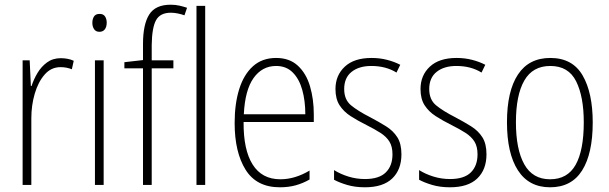

<svg xmlns="http://www.w3.org/2000/svg" viewBox="-20 -785 2585 815"><path d="M238 -538Q252 -538 266 -535.5Q280 -533 293 -527L285 -491Q275 -495 263 -497.5Q251 -500 237 -500Q197 -500 169.5 -468.5Q142 -437 127.5 -387.5Q113 -338 113 -283V0H76V-529H106L111 -420H114Q123 -448 139 -475Q155 -502 179.5 -520Q204 -538 238 -538Z M403 -726Q419 -726 426 -715Q433 -704 433 -689Q433 -671 425 -660.5Q417 -650 402 -650Q387 -650 379.5 -661Q372 -672 372 -688Q372 -704 379 -715Q386 -726 403 -726ZM420 -529V0H383V-529Z M716 -495H624V0H587V-495H508V-521L587 -530V-598Q587 -682 613.5 -723.5Q640 -765 704 -765Q725 -765 742 -761Q759 -757 774 -752L763 -720Q749 -725 734 -728Q719 -731 705 -731Q660 -731 642.5 -699.5Q625 -668 624 -594V-529H716Z M851 0H814V-760H851Z M1152 -539Q1209 -539 1244.5 -506Q1280 -473 1296 -418.5Q1312 -364 1312 -300V-267H1014Q1013 -149 1052.5 -86.5Q1092 -24 1170 -24Q1232 -24 1294 -61V-23Q1266 -7 1235.5 1.5Q1205 10 1168 10Q1069 10 1022.5 -64.5Q976 -139 976 -263Q976 -345 995.5 -407Q1015 -469 1054 -504Q1093 -539 1152 -539ZM1152 -505Q1093 -505 1056.5 -454Q1020 -403 1015 -300H1276Q1276 -357 1263 -403.5Q1250 -450 1222.5 -477.5Q1195 -505 1152 -505Z M1684 -130Q1684 -65 1645 -27.5Q1606 10 1529 10Q1487 10 1453.5 0Q1420 -10 1398 -22V-63Q1425 -46 1459 -35.5Q1493 -25 1529 -25Q1589 -25 1617.5 -53Q1646 -81 1646 -130Q1646 -163 1633 -184Q1620 -205 1595 -221Q1570 -237 1536 -254Q1498 -273 1468.5 -292Q1439 -311 1421.5 -338Q1404 -365 1404 -407Q1404 -465 1443.5 -502Q1483 -539 1557 -539Q1592 -539 1623 -531Q1654 -523 1679 -510L1663 -477Q1618 -505 1556 -505Q1504 -505 1472.5 -480Q1441 -455 1441 -407Q1441 -362 1470 -338Q1499 -314 1552 -287Q1588 -268 1618.5 -249Q1649 -230 1666.5 -202.5Q1684 -175 1684 -130Z M2045 -130Q2045 -65 2006 -27.5Q1967 10 1890 10Q1848 10 1814.5 0Q1781 -10 1759 -22V-63Q1786 -46 1820 -35.5Q1854 -25 1890 -25Q1950 -25 1978.5 -53Q2007 -81 2007 -130Q2007 -163 1994 -184Q1981 -205 1956 -221Q1931 -237 1897 -254Q1859 -273 1829.5 -292Q1800 -311 1782.5 -338Q1765 -365 1765 -407Q1765 -465 1804.5 -502Q1844 -539 1918 -539Q1953 -539 1984 -531Q2015 -523 2040 -510L2024 -477Q1979 -505 1917 -505Q1865 -505 1833.5 -480Q1802 -455 1802 -407Q1802 -362 1831 -338Q1860 -314 1913 -287Q1949 -268 1979.5 -249Q2010 -230 2027.5 -202.5Q2045 -175 2045 -130Z M2496 -265Q2496 -133 2451 -61.5Q2406 10 2315 10Q2225 10 2178.5 -62Q2132 -134 2132 -266Q2132 -398 2178.5 -468.5Q2225 -539 2316 -539Q2410 -539 2453 -465Q2496 -391 2496 -265ZM2170 -266Q2170 -151 2205.5 -87.5Q2241 -24 2315 -24Q2389 -24 2423.5 -85.5Q2458 -147 2458 -266Q2458 -375 2425.5 -440Q2393 -505 2316 -505Q2241 -505 2205.5 -443Q2170 -381 2170 -266Z"/></svg>

Font: Noto Sans Sinhala Condensed ExtraLight
Style: Regular
Weight: 200
Width: 3
Designer: Jelle Bosma - Monotype Design Team
Foundry: Monotype Imaging Inc.
Version: Version 2.006; ttfautohint (v1.8.4.7-5d5b)